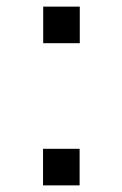

<svg xmlns="http://www.w3.org/2000/svg" viewBox="-20 -560 368 580"><path d="M110 0V-110.5H220.5V0ZM110.5 -429.5V-540H221V-429.5Z"/></svg>

Font: Vela Sans SemBd
Style: Regular
Weight: 600
Designer: Principal design: Mikhail Sharanda - project Manrope.
Design modification: Ravid Balaliev
Foundry: Mikhail Sharanda
Version: Version 1.001